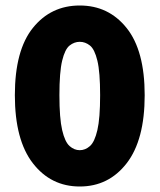

<svg xmlns="http://www.w3.org/2000/svg" viewBox="-20 -666 580 698"><path d="M270 12Q165 12 99.5 -72.5Q34 -157 34 -320Q34 -483 99.5 -564.5Q165 -646 270 -646Q375 -646 440.5 -564Q506 -482 506 -320Q506 -157 440.5 -72.5Q375 12 270 12ZM270 -120Q290 -120 307 -135Q324 -150 334 -193Q344 -236 344 -320Q344 -404 334 -445.5Q324 -487 307 -500.5Q290 -514 270 -514Q250 -514 233 -500.5Q216 -487 206 -445.5Q196 -404 196 -320Q196 -236 206 -193Q216 -150 233 -135Q250 -120 270 -120Z"/></svg>

Font: Assistant ExtraBold
Style: Regular
Weight: 800
Designer: Hebrew By Ben Nathan, Latin by Paul Hunt
Version: Version 3.000